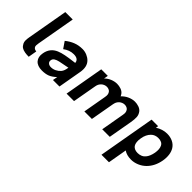

<svg xmlns="http://www.w3.org/2000/svg" viewBox="-12 -1553 2589 2589"><g transform="rotate(45 1283.0 -258.0)"><path d="M189.5 -765.5H331L239.5 -247L233.5 -213.5Q224.5 -163 233 -146Q246 -117 286.5 -113.5H288L266.5 9.5Q245 9.5 226.8 8Q208.5 6.5 193.5 4Q153 -3 130 -18.5Q107 -34 90.5 -66.5Q80 -88.5 80 -116Q80 -143.5 87 -183.5Z M719.5 0 732 -68.5Q681.5 -21 635 -2.5Q587.5 15.5 522.5 15.5Q437 15.5 395 -31.5Q353.5 -79 368.5 -158.5Q389 -275 495.5 -320Q539.5 -338.5 599 -350Q658.5 -361.5 737 -371L768.5 -375Q767 -408 743.2 -426.5Q719.5 -445 672.5 -445Q632 -445 594 -431Q556 -417 522.5 -391.5L458 -485.5Q513.5 -530.5 574 -554.2Q634.5 -578 707 -578Q729.5 -578 751 -573.5Q772.5 -569 792.2 -560.8Q812 -552.5 829.2 -541.2Q846.5 -530 860 -516.5Q923.5 -454.5 902.5 -335.5L843.5 0ZM749.5 -264.5Q724 -259.5 687.5 -252.5Q651 -245.5 602.5 -235.5Q564 -227 539 -211Q514 -195 510 -168.5Q504.5 -139 524 -120.5Q543 -102 577.5 -102Q617 -102 652.2 -119.8Q687.5 -137.5 713 -166.5Q721 -176.5 726.8 -186.8Q732.5 -197 736.5 -208.8Q740.5 -220.5 743.5 -234.2Q746.5 -248 749.5 -264.5Z M1863.5 -342.5 1803 0H1659L1717.5 -332.5Q1723.5 -363.5 1720.5 -383.2Q1717.5 -403 1706 -420Q1695.5 -434.5 1678 -442.2Q1660.5 -450 1639.5 -450Q1618.5 -450 1598.2 -441.8Q1578 -433.5 1562 -419Q1543.5 -401 1535.2 -382.8Q1527 -364.5 1522.5 -340.5L1462 0H1318.5L1377 -332.5Q1383 -363.5 1380 -383.2Q1377 -403 1365.5 -420Q1355 -434.5 1337.2 -442.2Q1319.5 -450 1298.5 -450Q1277.5 -450 1257.2 -441.8Q1237 -433.5 1221.5 -419Q1203 -401 1194.5 -382.8Q1186 -364.5 1182 -340.5L1121.5 0H979L1078 -562.5H1203L1192.5 -502Q1210.5 -520 1231.2 -533.8Q1252 -547.5 1274.8 -556.8Q1297.5 -566 1321.2 -571Q1345 -576 1368.5 -576Q1406 -576 1443.5 -563Q1480 -550 1500.5 -524Q1515 -504.5 1520.5 -489.5Q1539 -509.5 1561.2 -525.8Q1583.5 -542 1608 -553Q1632.5 -564 1658 -570Q1683.5 -576 1709 -576Q1746.5 -576 1784 -563Q1820.5 -550.5 1841.5 -524Q1868.5 -488.5 1871.5 -447.5Q1874.5 -405 1863.5 -342.5Z M2535 -281Q2512.5 -154 2433 -74Q2390 -31 2334.5 -8Q2278.5 15.5 2222.5 15.5Q2139.5 15.5 2085 -22L2037.5 250H1894.5L2037.5 -562.5H2162.5L2156 -527Q2192.5 -551 2235.2 -564.5Q2278 -578 2320.5 -578Q2381 -578 2429.2 -555.2Q2477.5 -532.5 2506 -488.5Q2531.5 -448 2538.5 -394.5Q2545.5 -341 2535 -281ZM2385.5 -281Q2398 -357 2376 -402Q2352 -452 2278 -452Q2216 -452 2176 -412.5Q2152 -389.5 2135.8 -355.5Q2119.5 -321.5 2113.5 -281Q2106 -241.5 2109.8 -207Q2113.5 -172.5 2129 -150Q2159 -110.5 2222.5 -110.5Q2255.5 -110.5 2285 -122.5Q2314.5 -134.5 2335.5 -160.5Q2370.5 -201 2385.5 -281Z"/></g></svg>

Font: Russisch Sans ExtraBold
Style: Italic
Weight: 800
Width: 4
Italic angle: -10°
Designer: Michael Sharanda (font) & Cristiano Sobral (main changes)
Foundry: Michael Sharanda
Version: Version 2.00;September 8, 2020;FontCreator 13.0.0.2681 64-bi